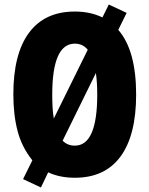

<svg xmlns="http://www.w3.org/2000/svg" viewBox="-20 -776 661 849"><path d="M582 -358Q582 -178 513 -84Q444 10 311 10Q244 10 193 -14L161 53L82 16L123 -67Q76 -126 57.5 -197.5Q39 -269 39 -359Q39 -538 108.5 -631.5Q178 -725 311 -725Q379 -725 433 -699L461 -756L540 -719L503 -644Q543 -598 562.5 -526Q582 -454 582 -358ZM211 -358Q211 -327 212.5 -301Q214 -275 218 -252L368 -556Q346 -583 311 -583Q211 -583 211 -358ZM410 -358Q410 -411 404 -453L257 -154Q278 -132 311 -132Q410 -132 410 -358Z"/></svg>

Font: Noto Sans Thai Looped ExtraCondensed Black
Style: Regular
Weight: 900
Width: 2
Designer: Sasikarn Vongin, Ben Mitchell
Foundry: The Fontpad Ltd
Version: Version 1.001; ttfautohint (v1.8.4.7-5d5b)